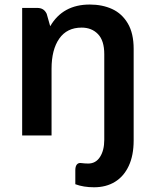

<svg xmlns="http://www.w3.org/2000/svg" viewBox="-20 -585 669 829"><path d="M557.1 -374V21.5Q557.1 85.9 535.9 131.3Q514.6 176.8 476.3 200.2Q438 223.6 386.2 223.6Q340.3 223.6 305.2 210.4V150.4Q305.2 134.8 310.8 126.7Q316.4 118.7 326.7 118.7L331.1 119.1Q346.7 121.1 360.8 121.1Q393.6 121.1 411.9 92.5Q430.2 64 430.2 18.6V-351.1Q430.2 -409.7 403.1 -437.7Q376 -465.8 332.5 -465.8Q269 -465.8 235.8 -418.2Q202.6 -370.6 202.6 -288.1V0H75.7V-550.8H140.6Q155.3 -550.8 165.3 -544.7Q175.3 -538.6 181.6 -525.4L196.8 -471.7Q251 -565.4 367.7 -565.4Q421.9 -565.4 464.4 -545.9Q506.8 -526.4 532 -483.6Q557.1 -440.9 557.1 -374Z"/></svg>

Font: Lycee Sans SemiBold
Style: Regular
Weight: 600
Designer: Justin Alvin
Foundry: Alkove Design
Version: Version 1.030